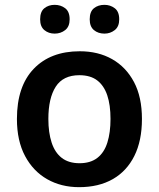

<svg xmlns="http://www.w3.org/2000/svg" viewBox="-20 -764 657 794"><path d="M307 10Q233 10 175 -23Q117 -56 83.5 -119Q50 -182 50 -272Q50 -407 119.5 -479.5Q189 -552 310 -552Q386 -552 443.5 -519.5Q501 -487 534 -425Q567 -363 567 -272Q567 -182 535.5 -119Q504 -56 446 -23Q388 10 307 10ZM309 -89Q354 -89 382.5 -111Q411 -133 424 -174.5Q437 -216 437 -272Q437 -330 423.5 -370Q410 -410 382 -431.5Q354 -453 308 -453Q241 -453 210.5 -405.5Q180 -358 180 -272Q180 -216 193.5 -174.5Q207 -133 235.5 -111Q264 -89 309 -89ZM146 -684Q146 -716 163.5 -730Q181 -744 206 -744Q231 -744 249.5 -730Q268 -716 268 -684Q268 -654 249.5 -639.5Q231 -625 206 -625Q181 -625 163.5 -639.5Q146 -654 146 -684ZM351 -684Q351 -716 368.5 -730Q386 -744 412 -744Q436 -744 454.5 -730Q473 -716 473 -684Q473 -654 454.5 -639.5Q436 -625 412 -625Q386 -625 368.5 -639.5Q351 -654 351 -684Z"/></svg>

Font: Noto Sans Symbols SemiBold
Style: Regular
Weight: 600
Version: Version 2.002